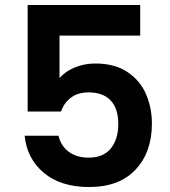

<svg xmlns="http://www.w3.org/2000/svg" viewBox="-20 -751 684 771"><path d="M543 -608H219V-437Q240 -463 279 -479.5Q318 -496 362 -496Q442 -496 493 -461Q544 -426 567 -371.5Q590 -317 590 -255Q590 -140 524.5 -70Q459 0 338 0Q224 0 156 -57Q88 -114 79 -206H215Q224 -166 255.5 -142Q287 -118 336 -118Q395 -118 425 -155Q455 -192 455 -253Q455 -315 424.5 -347.5Q394 -380 335 -380Q293 -380 265 -359Q237 -338 225 -303H91V-731H543Z"/></svg>

Font: MSTAGE SemiBold
Style: Regular
Weight: 600
Designer: Ninad Kale (Devanagari), Jonny Pinhorn (Latin)
Foundry: Indian Type Foundry
Version: 4.004